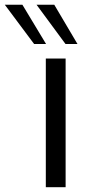

<svg xmlns="http://www.w3.org/2000/svg" viewBox="-125 -780 355 800"><path d="M0 0ZM65.9 0V-536.1H148.4V0ZM147.9 -596.7 27.3 -760.3H101.1L197.8 -596.7ZM17.1 -596.7 -105 -760.3H-31.7L66.9 -596.7Z"/></svg>

Font: Oxygen
Style: Normal
Weight: 400
Designer: Vernon Adams
Foundry: Vernon Adams
Version: Version Release 0.2.2 webfont; ttfautohint (v0.8.52-bc40) -l